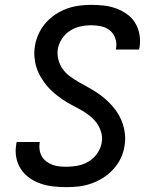

<svg xmlns="http://www.w3.org/2000/svg" viewBox="-20 -763 640 791"><path d="M254 8Q226 8 199 5Q172 2 147.5 -6.5Q123 -15 101.5 -30Q80 -45 66 -66.5Q52 -88 47 -114.5Q42 -141 47 -168Q47 -171 47.5 -173.5Q48 -176 49 -178H144Q144 -177 143.5 -175.5Q143 -174 143 -173Q141 -158 143.5 -143.5Q146 -129 153.5 -117Q161 -105 172 -97Q183 -89 196.5 -84Q210 -79 224.5 -77.5Q239 -76 254 -76Q277 -76 300.5 -80.5Q324 -85 345 -97.5Q366 -110 380.5 -131Q395 -152 399 -175Q403 -198 396.5 -219.5Q390 -241 377 -258Q364 -275 347 -288Q330 -301 311 -311.5Q292 -322 273 -332Q254 -342 236.5 -354Q219 -366 202.5 -380Q186 -394 172.5 -410.5Q159 -427 148 -445.5Q137 -464 130.5 -484.5Q124 -505 122 -528Q120 -551 124 -574Q128 -599 139 -623Q150 -647 167.5 -667.5Q185 -688 207.5 -703Q230 -718 254.5 -727Q279 -736 304.5 -739.5Q330 -743 355 -743Q382 -743 408.5 -740Q435 -737 459 -728Q483 -719 503.5 -704.5Q524 -690 537 -668.5Q550 -647 554.5 -621Q559 -595 555 -568Q554 -566 553.5 -563.5Q553 -561 553 -559H457Q457 -560 457.5 -561.5Q458 -563 458 -564Q462 -585 455 -605Q448 -625 433 -637.5Q418 -650 397 -654.5Q376 -659 355 -659Q333 -659 310.5 -654Q288 -649 268 -636Q248 -623 235 -603Q222 -583 218 -560Q215 -537 221 -515.5Q227 -494 239.5 -477Q252 -460 269.5 -447.5Q287 -435 306 -424Q325 -413 343.5 -403Q362 -393 380 -381Q398 -369 414 -355Q430 -341 444 -325Q458 -309 469 -290Q480 -271 486.5 -250.5Q493 -230 495 -207.5Q497 -185 493 -162Q489 -135 477.5 -111Q466 -87 447.5 -66.5Q429 -46 405.5 -31Q382 -16 356.5 -7Q331 2 305 5Q279 8 254 8Z"/></svg>

Font: Iosevka Curly Medium Extended
Style: Italic
Weight: 500
Width: 7
Italic angle: -9°
Monospace: yes
Designer: Belleve Invis
Foundry: Belleve Invis
Version: Version 11.1.0; ttfautohint (v1.8.3)